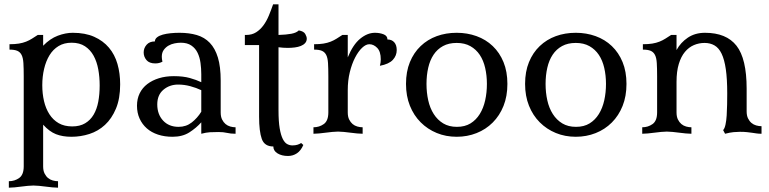

<svg xmlns="http://www.w3.org/2000/svg" viewBox="-20 -620 3565 890"><path d="M317 -468Q375 -468 416.5 -449.5Q458 -431 485 -399Q512 -367 524.5 -323.5Q537 -280 537 -229Q537 -163 517.5 -116.5Q498 -70 466.5 -41Q435 -12 394.5 1Q354 14 311 14Q270 14 239.5 2Q209 -10 180 -42V151Q180 171 186.5 184Q193 197 202.5 205Q212 213 224.5 216.5Q237 220 249 220V250Q237 250 222.5 248.5Q208 247 192 245Q176 243 161.5 241.5Q147 240 135 240Q123 240 108.5 241.5Q94 243 78 245Q62 247 47.5 248.5Q33 250 21 250V220Q48 220 69 205Q90 190 90 151V-266Q90 -303 88.5 -327.5Q87 -352 80 -365.5Q73 -379 60 -384.5Q47 -390 24 -390V-415Q49 -415 67.5 -418Q86 -421 101 -427Q116 -433 128.5 -441Q141 -449 155 -458H180V-408Q212 -441 248 -454.5Q284 -468 317 -468ZM312 -422Q277 -422 251.5 -406.5Q226 -391 209.5 -364Q193 -337 184.5 -301Q176 -265 176 -225Q176 -186 184 -151.5Q192 -117 209 -90.5Q226 -64 252 -49Q278 -34 315 -34Q350 -34 374.5 -48.5Q399 -63 414 -88.5Q429 -114 435.5 -148.5Q442 -183 442 -224Q442 -263 435.5 -298.5Q429 -334 414 -361.5Q399 -389 374 -405.5Q349 -422 312 -422Z M1003 -99Q1003 -79 1009.5 -66Q1016 -53 1025.5 -45Q1035 -37 1047.5 -33.5Q1060 -30 1072 -30V0Q1049 0 1032.5 -4Q1016 -8 993 -8Q970 -8 953 -7Q936 -6 913 0V-53Q890 -27 858 -6.5Q826 14 780 14Q743 14 712.5 4Q682 -6 660.5 -25Q639 -44 627 -70.5Q615 -97 615 -130Q615 -162 627.5 -187.5Q640 -213 663 -230.5Q686 -248 717 -257.5Q748 -267 786 -267Q829 -267 859.5 -258.5Q890 -250 913 -239V-276Q913 -302 909.5 -328Q906 -354 896 -375Q886 -396 867 -409Q848 -422 818 -422Q805 -422 789.5 -419Q774 -416 761 -408.5Q748 -401 739 -388.5Q730 -376 730 -357Q730 -347 733 -334Q718 -326 700 -326Q672 -326 659 -341.5Q646 -357 646 -377Q646 -397 659.5 -412.5Q673 -428 698 -428Q698 -439 708 -447Q718 -455 734.5 -459.5Q751 -464 771 -466Q791 -468 812 -468Q857 -468 892.5 -457.5Q928 -447 952.5 -421.5Q977 -396 990 -353.5Q1003 -311 1003 -246ZM808 -32Q843 -32 869 -52.5Q895 -73 913 -102V-202Q890 -213 862 -220.5Q834 -228 806 -228Q766 -228 737.5 -204Q709 -180 709 -136Q709 -90 736 -61Q763 -32 808 -32Z M1271 -109Q1271 -57 1276.5 -25Q1282 7 1291 24.5Q1300 42 1311.5 48Q1323 54 1335 54Q1349 54 1358.5 51Q1368 48 1376 43L1386 52Q1375 78 1356.5 90.5Q1338 103 1315 103Q1286 103 1266.5 91Q1247 79 1247 59Q1206 59 1193.5 24Q1181 -11 1181 -79V-411H1115V-458H1121Q1148 -458 1167.5 -470.5Q1187 -483 1201.5 -503Q1216 -523 1226.5 -548.5Q1237 -574 1246 -600H1271V-458Q1307 -459 1330.5 -463.5Q1354 -468 1365 -479Q1388 -475 1395 -462.5Q1402 -450 1402 -441Q1402 -429 1394.5 -420.5Q1387 -412 1374.5 -407Q1362 -402 1346 -400Q1330 -398 1314 -398Q1292 -398 1271 -401Z M1592 -99Q1592 -79 1598.5 -66Q1605 -53 1614.5 -45Q1624 -37 1636.5 -33.5Q1649 -30 1661 -30V0Q1649 0 1634.5 -1.5Q1620 -3 1604 -5Q1588 -7 1573.5 -8.5Q1559 -10 1547 -10Q1535 -10 1520.5 -8.5Q1506 -7 1490 -5Q1474 -3 1459.5 -1.5Q1445 0 1433 0V-30Q1460 -30 1481 -45Q1502 -60 1502 -99V-266Q1502 -303 1500.5 -327.5Q1499 -352 1492 -365.5Q1485 -379 1472 -384.5Q1459 -390 1436 -390V-415Q1461 -415 1479.5 -418Q1498 -421 1513 -427Q1528 -433 1540.5 -441Q1553 -449 1567 -458H1592V-354Q1616 -413 1649.5 -440.5Q1683 -468 1718 -468Q1740 -468 1758 -461Q1776 -454 1776 -437Q1796 -437 1807.5 -424Q1819 -411 1819 -388Q1819 -362 1801 -342.5Q1783 -323 1741 -315Q1745 -330 1745 -345Q1745 -381 1728.5 -398Q1712 -415 1692 -415Q1676 -415 1658.5 -398.5Q1641 -382 1626 -353Q1611 -324 1601.5 -285.5Q1592 -247 1592 -202Z M2097 14Q2047 14 2004.5 -3.5Q1962 -21 1930 -53Q1898 -85 1880 -130Q1862 -175 1862 -231Q1862 -288 1880 -332Q1898 -376 1930 -406.5Q1962 -437 2004.5 -452.5Q2047 -468 2097 -468Q2146 -468 2189 -452.5Q2232 -437 2264 -406.5Q2296 -376 2314 -332Q2332 -288 2332 -231Q2332 -174 2314 -129Q2296 -84 2264 -52Q2232 -20 2189 -3Q2146 14 2097 14ZM2098 -32Q2135 -32 2161 -48Q2187 -64 2204 -91.5Q2221 -119 2229 -155Q2237 -191 2237 -231Q2237 -270 2229 -305Q2221 -340 2204 -365.5Q2187 -391 2160.5 -406Q2134 -421 2097 -421Q2060 -421 2033.5 -406.5Q2007 -392 1990 -366.5Q1973 -341 1965 -306Q1957 -271 1957 -231Q1957 -191 1965 -155Q1973 -119 1990.5 -91.5Q2008 -64 2034.5 -48Q2061 -32 2098 -32Z M2649 14Q2599 14 2556.5 -3.5Q2514 -21 2482 -53Q2450 -85 2432 -130Q2414 -175 2414 -231Q2414 -288 2432 -332Q2450 -376 2482 -406.5Q2514 -437 2556.5 -452.5Q2599 -468 2649 -468Q2698 -468 2741 -452.5Q2784 -437 2816 -406.5Q2848 -376 2866 -332Q2884 -288 2884 -231Q2884 -174 2866 -129Q2848 -84 2816 -52Q2784 -20 2741 -3Q2698 14 2649 14ZM2650 -32Q2687 -32 2713 -48Q2739 -64 2756 -91.5Q2773 -119 2781 -155Q2789 -191 2789 -231Q2789 -270 2781 -305Q2773 -340 2756 -365.5Q2739 -391 2712.5 -406Q2686 -421 2649 -421Q2612 -421 2585.5 -406.5Q2559 -392 2542 -366.5Q2525 -341 2517 -306Q2509 -271 2509 -231Q2509 -191 2517 -155Q2525 -119 2542.5 -91.5Q2560 -64 2586.5 -48Q2613 -32 2650 -32Z M3351 -187Q3351 -254 3344.5 -299Q3338 -344 3325 -371Q3312 -398 3292 -409.5Q3272 -421 3246 -421Q3220 -421 3196.5 -411Q3173 -401 3155 -379.5Q3137 -358 3126.5 -323.5Q3116 -289 3116 -241V-99Q3116 -79 3122.5 -66Q3129 -53 3138.5 -45Q3148 -37 3160.5 -33.5Q3173 -30 3185 -30V0Q3173 0 3158.5 -1.5Q3144 -3 3128 -5Q3112 -7 3097.5 -8.5Q3083 -10 3071 -10Q3059 -10 3044.5 -8.5Q3030 -7 3014 -5Q2998 -3 2983.5 -1.5Q2969 0 2957 0V-30Q2984 -30 3005 -45Q3026 -60 3026 -99V-266Q3026 -303 3024.5 -327.5Q3023 -352 3016 -365.5Q3009 -379 2996 -384.5Q2983 -390 2960 -390V-415Q2985 -415 3003.5 -418Q3022 -421 3037 -427Q3052 -433 3064.5 -441Q3077 -449 3091 -458H3116V-388Q3135 -423 3168.5 -445.5Q3202 -468 3248 -468Q3347 -468 3394 -408Q3441 -348 3441 -209V-104Q3441 -84 3447.5 -71Q3454 -58 3463.5 -50Q3473 -42 3485.5 -38.5Q3498 -35 3510 -35V0Q3497 0 3487 -1.5Q3477 -3 3466.5 -4.5Q3456 -6 3442.5 -7.5Q3429 -9 3410 -9Q3397 -9 3380.5 -7.5Q3364 -6 3341 0L3332 -17Q3339 -24 3343 -42.5Q3347 -61 3348.5 -85Q3350 -109 3350.5 -136Q3351 -163 3351 -187Z"/></svg>

Font: Milonga
Style: Regular
Weight: 400
Designer: Pablo Impallari, Brenda Gallo, Rodrigo Fuenzalida
Foundry: Pablo Impallari, Brenda Gallo, Rodrigo Fuenzalida
Version: Version 1.000; ttfautohint (v0.93) -l 8 -r 50 -G 200 -x 14 -